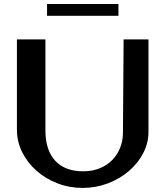

<svg xmlns="http://www.w3.org/2000/svg" viewBox="-20 -913 820 952"><path d="M389.9 18.8Q323.7 18.8 264.8 -4Q205.8 -26.8 160.7 -66.7Q115.6 -106.6 89.8 -158.9Q63.9 -211.2 63.9 -269.6V-717.6H205.2V-265.6Q205.2 -215.3 218.2 -177.3Q231.2 -139.3 255.6 -114.1Q280 -88.8 314.1 -76.2Q348.2 -63.6 390.5 -63.6Q438.3 -63.6 475.2 -78.8Q512.2 -94.1 537.6 -120.6Q563 -147.2 576.1 -181.3Q589.3 -215.3 589.6 -252.8L592.9 -717.6H716.2V-259.9Q716.2 -204.1 690.2 -153.7Q664.1 -103.2 618.6 -64.5Q573.1 -25.8 514.3 -3.5Q455.4 18.8 389.9 18.8ZM213.3 -834.7V-893.1H567.3V-834.7Z"/></svg>

Font: Russolo 10pt ExtraLight
Style: Regular
Weight: 200
Designer: Micah Stupak-Hahn
Version: Version 1.000